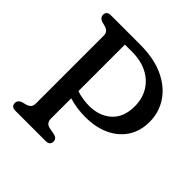

<svg xmlns="http://www.w3.org/2000/svg" viewBox="-184 -847 995 995"><g transform="rotate(45 313.5 -350.0)"><path d="M605.5 -451Q605.5 -384.5 573.8 -335.5Q542 -286.5 484.8 -259.8Q427.5 -233 351 -233Q287.5 -233 231.5 -250.5V-102Q231.5 -69 261.5 -62.5L301.5 -55Q325.5 -48 325.5 -27Q325.5 0 293.5 0H73.5Q42 0 42 -27Q42 -47.5 65.5 -56L91 -62.5Q105.5 -67 113.2 -76Q121 -85 121 -102V-598Q121 -615 113.2 -624Q105.5 -633 91 -637.5L65.5 -644Q42 -652.5 42 -673Q42 -700 73.5 -700H286.5Q388.5 -700 459.5 -667Q530.5 -634 568 -577.5Q605.5 -521 605.5 -451ZM231.5 -644V-303Q255.5 -295 279.8 -291.5Q304 -288 324.5 -288Q399.5 -288 446.8 -330.8Q494 -373.5 494 -454Q494 -509 468.8 -552Q443.5 -595 396.2 -619.5Q349 -644 283 -644Z"/></g></svg>

Font: Fraunces 72pt S100
Style: Regular
Weight: 400
Version: Version 1.000; ttfautohint (v1.8.3)